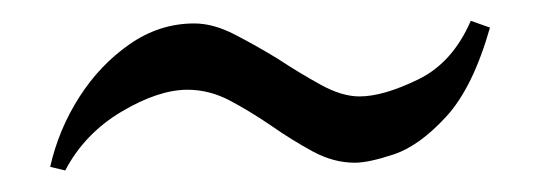

<svg xmlns="http://www.w3.org/2000/svg" viewBox="-20 -379 516 181"><path d="M27.3 -221.7Q35.2 -256.8 54.7 -287.4Q74.2 -317.9 102.3 -337.4Q130.4 -356.9 163.1 -356.9Q181.2 -356.9 201.4 -346.4Q221.7 -335.9 241.7 -323.7Q261.7 -310.5 282 -299.3Q302.2 -288.1 318.8 -288.1Q341.3 -288.1 374 -304Q406.7 -319.8 423.8 -359.4L441.9 -353Q425.8 -296.4 400.6 -269Q375.5 -241.7 351.6 -233.6Q327.6 -225.6 314.5 -225.6Q294.4 -225.6 274.7 -236.3Q254.9 -247.1 235.4 -260.7Q215.3 -274.4 196.3 -284.4Q177.2 -294.4 156.7 -294.4Q129.4 -294.4 94.5 -273.7Q59.6 -252.9 41.5 -218.3Z"/></svg>

Font: Kurinto Seri
Style: Regular
Weight: 400
Designer: Kurinto was developed by Clint Goss from a range of fonts that are compatible with the SIL Open Font License Version 1.1
Foundry: Clinton F. Goss
Version: Version 2.196; July 25, 2020